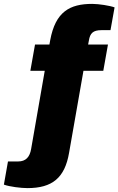

<svg xmlns="http://www.w3.org/2000/svg" viewBox="-110 -757 609 987"><path d="M31 210C159 210 223 157 245 29L319 -393H421L445 -528H343L347 -549C353 -586 368 -602 412 -602H458L479 -719C455 -728 398 -737 364 -737C249 -737 175 -697 148 -550L144 -528H70L46 -393H120L50 9C43 50 23 73 -17 73H-69L-90 192C-61 203 -1 210 31 210Z"/></svg>

Font: Archivo Black
Style: Italic
Weight: 900
Italic angle: -10°
Designer: Hector Gatti
Foundry: Omnibus-Type
Version: Version 2.001